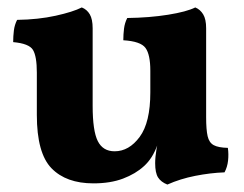

<svg xmlns="http://www.w3.org/2000/svg" viewBox="-20 -487 657 516"><path d="M231 5.8Q158 5.8 118.5 -34.7Q79 -75.2 79 -178.2V-292Q79 -335.4 68.7 -352.7Q58.4 -370 15.4 -373.8Q15.4 -389.6 17.3 -405Q19.2 -420.4 26 -433.6Q82.8 -434.4 129.5 -444.7Q176.2 -455 199.8 -467Q213.6 -461.6 221.3 -448.5Q229 -435.4 229 -411V-202.6Q229 -135.2 242.8 -107.8Q256.6 -80.4 288 -80.4Q326.8 -80.4 355.4 -119.1Q384 -157.8 384 -238.8V-297Q384 -340.4 371 -358.2Q358 -376 311.4 -378.8Q311.4 -394.6 313.3 -410Q315.2 -425.4 322 -438.6Q382 -439.4 431.8 -447.4Q481.6 -455.4 504.8 -467Q518 -461.6 526 -448.5Q534 -435.4 534 -411V-133.6L403.2 -97.8Q396.4 -79 387.4 -64.9Q378.4 -50.8 366.8 -40.4Q344.4 -19.8 310.6 -7Q276.8 5.8 231 5.8ZM429.8 9Q412.6 2.2 404.8 -10.1Q397 -22.4 397 -48.4Q397 -64.8 400.6 -86.3Q404.2 -107.8 410 -128.8L534 -172Q534 -138.4 538 -121Q542 -103.6 554.4 -96.9Q566.8 -90.2 592.4 -89.6Q594.8 -72.4 592.9 -55.2Q591 -38 583.4 -23.8Q545.2 -22.4 504.7 -14.4Q464.2 -6.4 429.8 9Z"/></svg>

Font: Vollkorn
Style: Regular
Weight: 400
Designer: Friedrich Althausen
Foundry: Friedrich Althausen
Version: Version 4.104